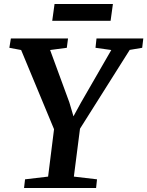

<svg xmlns="http://www.w3.org/2000/svg" viewBox="-20 -934 732 954"><path d="M99.5 0 104.5 -43 219 -56.5 248.5 -292 85 -685.5 26.5 -696.5 34 -743H318L312 -696.5L229 -685.5L324.5 -425.5L345 -356L382.5 -424.5L533 -685.5L454.5 -696.5L459.5 -743H692L686.5 -696.5L624.5 -686L377.5 -294.5L347 -56.5L462 -43L457.5 0ZM251 -914H541L529.5 -830.5H239.5Z"/></svg>

Font: Merriweather 24pt SemiBold
Style: Italic
Weight: 600
Italic angle: -7.8°
Version: Version 2.101